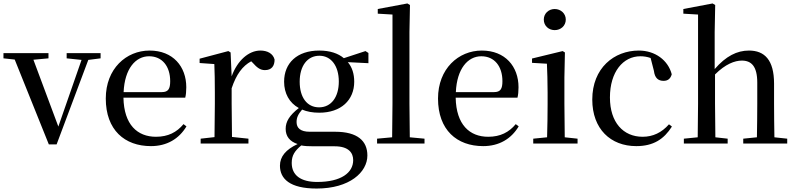

<svg xmlns="http://www.w3.org/2000/svg" viewBox="-29 -829 4599 1109"><path d="M356 -492 442 -483 308 -98 164 -484 251 -492V-522H-9V-492L56 -485L253 5H298L481 -483L552 -492V-522H356Z M843 15C935 15 1005 -27 1048 -99L1031 -112C992 -65 942 -39 872 -39C765 -39 687 -108 684 -265H1041C1045 -281 1047 -301 1047 -325C1047 -445 970 -537 835 -537C700 -537 582 -432 582 -260C582 -78 691 15 843 15ZM685 -297C691 -432 754 -504 832 -504C908 -504 954 -446 954 -360C954 -316 943 -297 906 -297Z M1309 -319C1336 -400 1372 -448 1422 -475L1431 -466C1455 -439 1474 -424 1501 -424C1540 -424 1557 -448 1557 -485C1548 -520 1515 -537 1475 -537C1408 -537 1342 -480 1309 -388L1303 -526L1290 -534L1124 -490V-465L1209 -459C1211 -410 1212 -363 1212 -295V-230L1210 -37L1130 -28V0H1406V-28L1311 -38L1309 -230Z M1814 -209C1744 -209 1702 -267 1702 -357C1702 -448 1746 -507 1816 -507C1883 -507 1928 -449 1928 -358C1928 -268 1884 -209 1814 -209ZM1815 -178C1941 -178 2017 -251 2017 -357C2017 -402 2005 -441 1980 -470L2099 -464V-523L2082 -534L1957 -493C1924 -521 1876 -537 1815 -537C1687 -537 1612 -465 1612 -357C1612 -290 1642 -235 1697 -205C1642 -162 1621 -126 1621 -85C1621 -42 1644 -12 1690 3C1622 35 1588 75 1588 128C1588 203 1644 260 1800 260C1990 260 2093 166 2093 69C2093 -15 2036 -68 1907 -68H1760C1706 -68 1684 -90 1684 -124C1684 -151 1694 -170 1716 -196C1744 -184 1777 -178 1815 -178ZM1711 11C1731 15 1753 16 1784 16H1904C1985 16 2011 54 2011 96C2011 169 1941 222 1803 222C1709 222 1656 184 1656 112C1656 69 1673 43 1711 11Z M2235 0H2423V-28L2338 -36L2336 -230V-644L2339 -800L2324 -809L2153 -777V-750L2238 -745V-230L2236 -36L2149 -28V0Z M2762 15C2854 15 2924 -27 2967 -99L2950 -112C2911 -65 2861 -39 2791 -39C2684 -39 2606 -108 2603 -265H2960C2964 -281 2966 -301 2966 -325C2966 -445 2889 -537 2754 -537C2619 -537 2501 -432 2501 -260C2501 -78 2610 15 2762 15ZM2604 -297C2610 -432 2673 -504 2751 -504C2827 -504 2873 -446 2873 -360C2873 -316 2862 -297 2825 -297Z M3175 -655C3210 -655 3239 -680 3239 -716C3239 -751 3210 -777 3175 -777C3140 -777 3112 -751 3112 -716C3112 -680 3140 -655 3175 -655ZM3130 0H3307V-28L3233 -36L3231 -230V-382L3234 -526L3221 -534L3044 -491V-466L3130 -461C3132 -411 3134 -362 3134 -294V-230C3134 -176 3133 -92 3131 -36L3051 -28V0Z M3646 15C3745 15 3806 -25 3852 -98L3835 -111C3793 -63 3742 -39 3683 -39C3571 -39 3494 -122 3494 -266C3494 -414 3570 -504 3670 -504C3690 -504 3709 -501 3729 -494L3748 -420C3753 -378 3773 -362 3804 -362C3828 -362 3844 -374 3851 -400C3830 -481 3755 -537 3661 -537C3518 -537 3392 -436 3392 -254C3392 -84 3498 15 3646 15Z M4341 0H4518V-28L4444 -36C4443 -91 4442 -174 4442 -230V-346C4442 -483 4387 -537 4297 -537C4228 -537 4164 -505 4099 -430V-644L4102 -800L4087 -809L3918 -777V-750L4003 -745V-230L4001 -36L3921 -28V0H4174V-28L4103 -36L4101 -230V-399C4161 -459 4215 -479 4256 -479C4311 -479 4345 -446 4345 -352V-230C4345 -174 4344 -92 4343 -36L4264 -28V0Z"/></svg>

Font: Noto Serif KR Medium
Style: Regular
Weight: 500
Designer: Ryoko NISHIZUKA 西塚涼子 (kana & ideographs); Frank Grießhammer (Latin, Greek & Cyrillic); Wenlong ZHANG 张文龙 (bopomofo); San
Foundry: Adobe
Version: Version 2.001;hotconv 1.1.0;makeotfexe 2.6.0